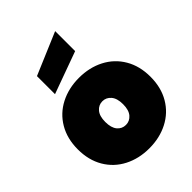

<svg xmlns="http://www.w3.org/2000/svg" viewBox="-243 -983 1113 1113"><g transform="rotate(-45 313.5 -426.5)"><path d="M20 -282Q20 -370 58.5 -435.5Q97 -501 165 -536Q233 -571 318 -571Q403 -571 471 -536Q539 -501 577.5 -435.5Q616 -370 616 -282Q616 -194 577.5 -128.5Q539 -63 471 -28Q403 7 318 7Q233 7 165 -28Q97 -63 58.5 -128.5Q20 -194 20 -282ZM391 -282Q391 -330 370 -354.5Q349 -379 318 -379Q287 -379 266 -354.5Q245 -330 245 -282Q245 -234 265.5 -209.5Q286 -185 318 -185Q349 -185 370 -209.5Q391 -234 391 -282ZM412 -696 153 -602V-750L412 -860Z"/></g></svg>

Font: Poppins Black A&M
Style: Regular
Weight: 900
Designer: Ninad Kale (Devanagari), Jonny Pinhorn (Latin)
Foundry: Indian Type Foundry
Version: 4.004